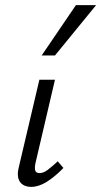

<svg xmlns="http://www.w3.org/2000/svg" viewBox="-20 -726 396 751"><path d="M102 5Q83 5 69.5 -3.5Q56 -12 51.5 -29.5Q47 -47 54 -74L134 -414H195L119 -89Q115 -71 117.5 -60Q120 -49 135 -49Q150 -49 166.5 -61.5Q183 -74 206 -95L228 -69Q194 -34 162.5 -14.5Q131 5 102 5ZM143 -509 277 -706H356L195 -509Z"/></svg>

Font: Ysabeau
Style: Italic
Weight: 400
Italic angle: -12°
Designer: Christian Thalmann (Catharsis Fonts)
Version: Version 2.000;gftools[0.9.27.dev2+g8671c4b]